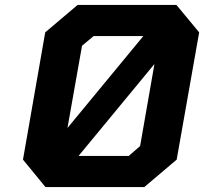

<svg xmlns="http://www.w3.org/2000/svg" viewBox="-20 -757 826 777"><path d="M164 0 73 -111 163 -626 294 -737H694L786 -626L695 -111L564 0ZM253 -239 560 -611H359L312 -572ZM298 -126H501L547 -166L605 -498Z"/></svg>

Font: Tomorrow SemiBold
Style: Italic
Weight: 600
Italic angle: -10°
Designer: Tony de Marco, Monica Rizzolli
Foundry: Just in Type
Version: Version 2.002